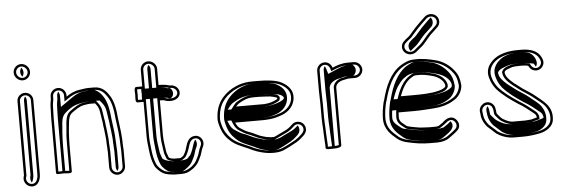

<svg xmlns="http://www.w3.org/2000/svg" viewBox="-52 -932 3456 1171"><g transform="rotate(-5 1676.0 -346.5)"><path d="M58 -1.6C58 -1.6 56.3 3.5 55.2 7.7C48 36.4 67.8 61.1 89.5 67.2C132.3 79.3 155 39.9 155 -1.5V-455.9C155 -481.8 133.1 -503 106.5 -503C79.9 -503 58 -481.8 58 -455.9ZM101.5 -580C128.1 -580 150 -601.9 150 -628.5C150 -656 126.1 -680 98.5 -680C71.9 -680 50 -658.1 50 -631.5C50 -604 73.9 -580 101.5 -580ZM73 0.9V-455.9C73 -473.1 87.8 -488 106.5 -488C125.2 -488 140 -473.1 140 -455.9V-1.5C140 33.9 123.4 61.2 93.5 52.8C78.8 48.6 64.8 31.1 69.8 11.3C71.2 5.5 72 3.8 73 0.9ZM101.5 -595C82.4 -595 65 -612.4 65 -631.5C65 -649.8 80.2 -665 98.5 -665C117.6 -665 135 -647.6 135 -628.5C135 -610.2 119.8 -595 101.5 -595ZM102.4 45.3C109.9 34.4 115 16.5 115 -1.5V-455.9C115 -465.4 111.6 -474 106.5 -480.4C101.9 -474.6 98 -465.4 98 -455.9V-0.6C92.6 15.4 92.9 32.7 102.4 45.3ZM101 -602.6C106 -608.9 110 -618.4 110 -628.5C110 -639.6 105.5 -649.9 99 -657.4C94 -651.1 90 -641.6 90 -631.5C90 -620.4 94.5 -610.1 101 -602.6Z M578 -137.5C578 -125.6 580 -110.5 580 -99.9V-4.5C580 21.3 602.3 44 628.5 44C654.7 44 677 21.4 677 -4.5V-100.6C677 -112.9 675 -128 675 -138.4C675 -158.3 673.9 -176.7 672 -197.3L670 -218.7C667.6 -246.2 662.4 -268.9 660 -295.3C655.1 -352.4 647.2 -407.2 618.7 -446.3C601.9 -471.7 576.1 -499 530.3 -499H495.5C476.7 -499 459.5 -494.5 444.4 -492.9C408.3 -488.5 382.6 -474.4 359 -458V-466.5C359 -493.1 337.1 -515 310.5 -515C283.9 -515 262 -493.8 262 -467.9V-457.2C262 -452.3 261.7 -448.5 261.1 -446C256.5 -423.3 255 -403.2 255 -372.8C254.3 -359.1 254 -345.6 254 -331.9V-1.5C254 12.1 272.5 7.8 277.2 7.8C283.9 7.8 292 7.5 302.5 7C322.8 8 351 14 351 -1.5V-164.4C351 -188.2 352.6 -220.6 354 -241.8C360.3 -292 357 -335.6 383 -356.4C406.4 -372.5 430.3 -392.1 460 -397.3L483.8 -401.1C487.6 -401.7 491.3 -402 494.4 -402H527.8C540 -388.1 550 -372.3 552.7 -353.4C555.3 -335.1 559.1 -319.3 561.1 -299.9C565.4 -285.2 564.8 -262.7 569.1 -243.2L571 -226.3C573.8 -202.6 577 -178.4 577 -153.9V-153.4C577.6 -148.5 578 -143.2 578 -137.5ZM660 -138.4C660 -126.3 662 -111.4 662 -100.6V-4.5C662 13 646.2 29 628.5 29C610.8 29 595 13 595 -4.5V-99.9C595 -112.1 593 -127.1 593 -137.5C593 -143.2 592.4 -151 592 -154.3C591.9 -181.2 588.7 -204.4 585.9 -228L583.9 -245.7C580.2 -262.5 580.6 -285 575.9 -302.8C573.4 -324.5 570 -338.1 567.6 -355.5C563.9 -381.5 549.2 -400.4 534.5 -417H494.4C490.3 -417 486.2 -416.7 481.5 -416L457.5 -412.1C422.6 -405.9 397 -384.3 374.5 -368.8C338.7 -344.2 344.8 -288.5 339.1 -243.7C336.4 -222.4 336 -188.9 336 -164.4V-6.2C327.7 -5.6 314.9 -7.4 302.5 -8C288.3 -7.3 279.4 -7.2 269 -6.6V-331.9C269 -345.3 269.3 -358.6 270 -372.1L270 -372.5V-372.8C270 -402.8 271.4 -421.4 275.8 -443C276.7 -447.1 277 -451.6 277 -457.2V-467.9C277 -485.1 291.8 -500 310.5 -500C328.8 -500 344 -484.8 344 -466.5V-429.2L367.6 -445.7C390.2 -461.5 413.4 -474 446 -478C462.6 -479.7 479.2 -484 495.5 -484H530.3C569.1 -484 590.3 -462 606.4 -437.7C632.1 -402.4 640.1 -351 645 -294C647.6 -266.2 652.8 -243.8 655 -217.3L657 -195.9C658.9 -176.1 660 -157.7 660 -138.4ZM302.5 -8.1C306.7 -7.9 307.6 -7.9 311 -7.7V-164.4C311 -188.5 312.6 -220.7 314 -242.3C320.3 -292.2 312.9 -335.6 346.7 -362.7C367 -379 390.8 -401.7 443.5 -411L468.6 -415C477.4 -416.3 484.4 -417 494.4 -417H556.7L565.7 -406.7C578.8 -391.9 589.8 -374.7 592.7 -354.2C595.2 -336.3 598.8 -321.2 601 -301C605.5 -285.1 604.9 -263.2 609 -244.2L611 -227C613.7 -203.3 617 -179 617 -153.8C617.5 -149.4 618 -143.2 618 -137.5C618 -126.1 620 -111.1 620 -99.9V-4.5C620 4.8 623.2 13.4 628.5 20.3C633.3 14 637 4.8 637 -4.5V-100.6C637 -112.3 635 -127.4 635 -138.4C635 -145.9 634.8 -150.6 634 -158.9C634 -165.5 633.8 -169.8 633 -177.3C633 -183 632.7 -189.8 632 -196.8L630 -218.2C627.7 -245.3 622.5 -267.9 620 -294.8C615.1 -351.8 606.8 -405.6 580 -442.5C560.6 -471.9 533.3 -484 530.3 -484H495.5C492.5 -484 482.2 -481.4 456.1 -478.6C439.4 -476.4 417.4 -467 394.2 -450.9L319 -398.3V-466.5C319 -476.4 315.6 -485.3 310.3 -492.1C305.8 -486.3 302 -477.2 302 -467.9V-457.2C302 -452 301.7 -448 301 -444.8C296.4 -422.5 295 -403.2 295 -372.7C294.3 -358.8 294 -345.6 294 -331.9V-7.7C295.8 -7.8 300.3 -8 302.5 -8.1Z M947.1 -384.3H947.5C947.6 -384.3 947.5 -384.4 948.2 -384.1C976.5 -371.6 1014.7 -373.3 1035.3 -393C1056 -413.8 1049.9 -442.8 1030.5 -458.7C1020.2 -466.9 1007.7 -471.8 990.4 -470.9C974.5 -476.5 950.7 -479.7 929.7 -479.7H923.6V-580.5C923.6 -607.1 898.2 -629 871.8 -629C845.5 -629 823.8 -606.8 823.8 -580.5V-479.6H787.3C771.7 -479.6 776.3 -452.9 776.8 -432.3C776.3 -411.7 771.7 -385 787.3 -385H823.8V-170C823.8 -141.4 828.7 -113.4 830.9 -88.4C834.5 -52.8 842 -19.8 854.5 7.6C863.5 26.9 886 47.5 904.4 58C925 68.8 950.4 70.7 976 73H1014.1C1042 73 1060 66.5 1076.3 54.9C1091.5 46.4 1107.2 32 1117.4 18C1125.3 7.4 1130 -5.6 1135.8 -15.8C1147.2 -35.6 1150.1 -62.7 1159.9 -79.9C1179.4 -116.5 1147.9 -162.7 1103.1 -148.7C1063.1 -136.2 1061.9 -84.4 1048.7 -58C1041.8 -46.7 1039.5 -38.2 1032.5 -33.5C1026.6 -29.6 1020.7 -24 1014.1 -24H978.5C964 -26.8 957.1 -25.9 946.8 -34.4C943.8 -41.5 938.9 -56.5 935.6 -66L933.5 -79C929.9 -108 923.6 -139.2 923.6 -170.5V-385.3H929.7C932.9 -385.3 939.2 -384.9 947.1 -384.3ZM988.3 -455.8C1003.6 -456.5 1012.6 -453.7 1021 -447C1035.1 -435.5 1037.8 -417.3 1024.8 -403.7C1008.2 -388.5 975.8 -388.3 951.6 -399C943.5 -399.6 933.9 -400.3 929.7 -400.3H908.6V-170.5C908.6 -137 915 -105.7 918.7 -76.8L921 -62.3C924.9 -50.9 930.1 -35.3 934.5 -25.2C949.3 -12.9 963 -11.7 977 -9H1014.1C1028.7 -9 1037.2 -18.6 1040.9 -21.1C1053.9 -29.9 1056.3 -41.6 1061.8 -50.8C1079.1 -85.2 1078.4 -125.2 1107.6 -134.3C1139.7 -144.4 1159.9 -111.8 1146.8 -87.1C1134.7 -66.1 1131.9 -39.2 1122.8 -23.2C1116 -11.3 1111.6 0.6 1105.3 9C1096.3 21.4 1081.9 34.6 1069 41.8C1052.8 50.8 1041.8 58 1014.1 58H976.6C950.3 55.7 928.1 53.2 911.6 44.8C894.7 35 875 16.1 868.1 1.3C856.6 -23.8 849.3 -55.7 845.8 -89.8C843.6 -115.5 838.8 -143.1 838.8 -170V-400H791.2C790.3 -407.1 791.5 -419.5 791.8 -431.9L791.8 -432.3L791.8 -432.7C791.5 -445.1 790.5 -459 791.2 -464.6H838.8V-580.5C838.8 -598.6 854 -614 871.8 -614C890.8 -614 908.6 -597.4 908.6 -580.5V-464.7H929.7C950.9 -464.7 973.7 -460.8 988.3 -455.8ZM955.2 -399 969.5 -397.9 978.7 -393.8C982.1 -392.3 984.8 -391.6 986.3 -391.3C988 -391.8 992.8 -393.6 997.9 -398.3C1013.6 -414.4 1008.3 -440.8 994.2 -452.4C992.5 -453.7 991.1 -454.7 989.3 -455.7L977.1 -455.1L963.1 -459.9C955.6 -462.6 940.5 -464.7 929.7 -464.7H883.6V-580.5C883.6 -590.7 879.3 -599.8 873 -606.6C868 -600.4 863.8 -590.7 863.8 -580.5V-464.6H816.1C815.3 -456.5 816.5 -443.8 816.8 -432.3C816.5 -420.8 815.2 -408.8 816.1 -400H863.8V-170C863.8 -142 868.7 -114.2 870.8 -88.9C874.4 -53.9 881.9 -21.3 893.9 5.1C901.7 21.8 922.9 41 937.4 49.5C947.8 54.8 956 55.8 980.6 58H1014.1C1021.1 58 1026.8 58 1040.9 47.9C1052.7 39.5 1068.3 28.5 1078.8 14C1085.7 4.7 1090.4 -7.9 1096.7 -18.9C1107 -37 1109.5 -63 1120.7 -83C1128.6 -98.1 1126.4 -116.3 1117.7 -128.4C1102.9 -110.8 1099 -77.3 1087.9 -55C1081.2 -43.9 1081.8 -35.9 1067.4 -26.2C1067.4 -26.2 1066 -9 1014.1 -9H968.8C956.8 -11.3 927.3 -14.2 908.2 -30.1C904.4 -38.8 899.4 -53.9 895.8 -64.6L893.6 -78.1C889.9 -107.1 883.6 -138.4 883.6 -170.5V-400.3H929.7C939.6 -400.3 945.8 -399.7 955.2 -399Z M1403.5 -325.6C1430.7 -341.8 1453.9 -354.5 1496.3 -354.5H1525.8C1537.7 -354.5 1587.7 -351.6 1596.5 -350.6C1599.3 -350.3 1637 -342.8 1637 -338.2L1638.1 -336.2V-335C1638.1 -333.6 1636.3 -331.2 1633.3 -329.3C1611.5 -317.1 1591.4 -310.8 1558.1 -307.5L1383.4 -307.5C1384.5 -309 1402.6 -327 1403.5 -325.6ZM1402.3 -170.4C1387.7 -177.4 1377.4 -191.2 1369.3 -210.5H1536.3C1566.2 -210.5 1596.9 -213.6 1620.8 -219.8L1639.8 -225.8C1685.9 -237.9 1726.6 -269.9 1735.9 -318.7C1746.5 -379.5 1706.6 -411 1671.8 -429.6C1637.3 -447.2 1579.6 -451.5 1525.8 -451.5H1496.3C1443.2 -451.5 1405.1 -438.7 1369.8 -419.5C1309.5 -383.4 1264 -330.7 1264 -235V-234.7L1264 -234.5C1264.7 -224.4 1267.3 -212.4 1271.3 -199C1281.2 -161.2 1299.3 -131.3 1324.3 -108.6C1356.3 -76.6 1394.9 -64.3 1438 -45.2L1461.1 -34.3C1474.7 -27.9 1491.7 -22 1506.8 -17.8L1523.8 -13.7C1558.5 -4.8 1613.5 -2.2 1647 -16.1C1675.8 -28 1702.9 -43.1 1729.2 -57.5C1745.5 -67 1762.2 -80.1 1774.8 -92.7C1784.4 -102.3 1796 -114.6 1796 -134C1796 -160.6 1774.1 -182.5 1747.5 -182.5C1734.3 -182.5 1722.5 -177.6 1713.2 -168.3C1698.8 -153.9 1683 -141.4 1662.6 -132.8L1622.4 -113.7C1612.3 -108.9 1606.5 -104.8 1597.5 -102.5H1578.8C1566 -103.7 1564 -104.4 1551.8 -106.3L1534.3 -111.2C1529.5 -112.5 1524 -114.1 1517.7 -116.1C1501.4 -121.3 1470 -139.7 1448.2 -146.1C1431.5 -152 1416.6 -160.7 1402.3 -170.4ZM1598.2 -365.5C1588 -366.7 1539.1 -369.5 1525.8 -369.5H1496.3C1451.6 -369.5 1424 -355.2 1397.8 -339.7C1385.3 -334.5 1375.2 -321.5 1371.5 -316.5L1353.3 -292.5L1558.8 -292.5C1593.7 -295.9 1616.9 -302.9 1640.6 -316.2C1645.4 -318.9 1653.1 -323.5 1653.1 -335V-339.9C1648.2 -364.5 1598.6 -366.5 1598.2 -365.5ZM1394.9 -157.4C1410.9 -146.6 1425 -138.5 1443.2 -132C1461.9 -125.3 1493.5 -108 1513.2 -101.8C1519.6 -99.8 1525.4 -98.1 1530.3 -96.7L1548.6 -91.6C1560.6 -89.7 1564.4 -88.7 1578.2 -87.5H1599.4C1612 -90.8 1619.6 -95.8 1628.8 -100.2L1668.7 -119.1C1692.7 -129.5 1708.5 -142.4 1723.8 -157.7C1730.4 -164.3 1738.1 -167.5 1747.5 -167.5C1765.8 -167.5 1781 -152.3 1781 -134C1781 -121.2 1773.8 -112.9 1764.2 -103.3C1752.6 -91.7 1736.4 -79.1 1721.8 -70.5C1695.9 -56.4 1668.9 -41.4 1641.3 -30C1612.9 -18.2 1559.9 -19.9 1527.4 -28.3L1510.6 -32.3C1494.9 -36.8 1480 -41.9 1467.5 -47.8L1444.3 -58.9C1399.6 -78.7 1364 -90.1 1334.9 -119.2C1312.5 -141.6 1295.5 -166 1285.7 -203C1281.8 -216.2 1279.6 -227.3 1279 -235.3C1279.4 -326.2 1320.5 -372.3 1377.2 -406.5C1411.7 -425.1 1445.8 -436.5 1496.3 -436.5H1525.8C1578.9 -436.5 1635.2 -431.5 1664.9 -416.3C1698 -398.6 1730 -372.6 1721.1 -321.3C1713.2 -279.9 1678.1 -251.3 1635.7 -240.2L1616.7 -234.2C1593.7 -228.4 1565.1 -225.5 1536.3 -225.5H1346.7L1355.5 -204.7C1364.2 -184 1376 -167.2 1394.9 -157.4ZM1330.6 -292.5 1344.9 -311.6C1348.2 -316 1358.8 -328.3 1374 -336.2C1398.6 -350.7 1430.6 -369.5 1496.3 -369.5H1525.8C1547 -369.5 1590.7 -367 1608 -364.9C1616.8 -364 1665.6 -360.3 1676.2 -341.3C1677 -339.9 1677.4 -339 1678.1 -337.7V-335C1678.1 -329.6 1674.4 -325.9 1667.7 -321.7C1642.8 -305.9 1608 -296.9 1563.2 -292.5ZM1368.7 -162.2C1347.3 -173.3 1338 -188.8 1329.8 -208.2L1322.5 -225.5H1536.3C1558.4 -225.5 1580.4 -227.8 1596.7 -231.8L1615.4 -237.7C1645.7 -245.7 1686.9 -272.1 1696 -319.7C1706 -377.4 1669.4 -404.7 1639.3 -420.9C1616.8 -432.2 1575.8 -436.5 1525.8 -436.5H1496.3C1463.3 -436.5 1436.4 -429.2 1403.2 -411.3C1348.4 -378.2 1304 -328.9 1304 -234.9C1304.7 -225.3 1307 -213.9 1311.1 -200.5C1320.8 -163.4 1338 -135.4 1361.5 -114.1C1391.5 -84.2 1421.8 -75.6 1469 -54.8L1492.5 -43.6C1503 -38.6 1516 -34.1 1529.6 -30.1L1545.8 -26.3C1571.5 -19.6 1602.2 -19.9 1617.3 -26.2C1643.3 -36.9 1669.2 -51.2 1695.9 -65.8C1709.2 -73.6 1725.7 -86.3 1737.4 -98C1746.6 -107.2 1756 -116.8 1756 -134C1756 -144 1752.7 -152.7 1747.2 -159.7C1733 -146 1718.3 -134 1693.3 -123.2L1653.8 -104.4C1646.6 -101 1640.7 -95.4 1620.2 -90.1L1610 -87.5H1574.1C1555.3 -89.2 1543.6 -91.3 1531.7 -93.2L1510.8 -99.1C1505.1 -100.6 1498.7 -102.5 1492 -104.6C1465.6 -113 1435.6 -130.8 1423.7 -134.3C1401 -140.9 1384.2 -151.8 1368.7 -162.2Z M1905 -26V-10.5C1905 3.4 1924.5 0 1933 0C1938.3 0 2002 4 2002 -16.5V-372C2003.7 -376.9 2003.5 -378.5 2003.7 -378.4C2008.6 -395.5 2029.7 -408.8 2052.6 -412.1C2065.7 -414 2072.4 -418 2086.5 -418H2121.5C2147.3 -418 2170 -440.3 2170 -466.5C2170 -492.7 2147.4 -515 2121.5 -515H2086.5C2048.7 -515 2019.1 -504.8 1990.2 -492.4C1984.2 -512.6 1966.6 -529 1943.5 -529C1916.9 -529 1895 -507.1 1895 -480.5V-357.5C1895 -329.7 1897 -304.2 1897 -275.5V-194.5C1897 -184.3 1897.3 -172.9 1898 -160.1L1900 -126C1900.7 -116.7 1901 -108 1901 -99.5C1901 -86.3 1904 -51.2 1904 -41.5V-40.9C1904.6 -37.1 1905 -32.5 1905 -26ZM1916 -99.5C1916 -108.3 1915.7 -117.6 1915 -127L1913 -160.9C1912.3 -173.5 1912 -184.6 1912 -194.5V-275.5C1912 -304.9 1910 -330.5 1910 -357.5V-480.5C1910 -498.8 1925.2 -514 1943.5 -514C1958.9 -514 1971.4 -503.1 1975.9 -488.1L1980.7 -472L1996.2 -478.6C2024.4 -490.7 2051.5 -500 2086.5 -500H2121.5C2139 -500 2155 -484.2 2155 -466.5C2155 -448.8 2139 -433 2121.5 -433H2086.5C2069 -433 2060.4 -428.4 2050.4 -426.9C2023.8 -423.1 1997.6 -408.8 1989.1 -382C1988.3 -378.5 1988.8 -379.5 1987 -374.5V-19.5C1975.4 -14.1 1938.3 -15 1933 -15C1928.2 -15 1923.4 -14.6 1920 -14.7V-26C1920 -45.4 1916 -79.1 1916 -99.5ZM1945 -26V-14.7C1950.6 -14.6 1958.8 -14.9 1961.8 -15.4C1961.9 -15.6 1962 -16 1962 -16.5V-373C1963.8 -378.2 1962.7 -376.9 1964.2 -380.8C1970.3 -399.8 1990.5 -418.9 2038.5 -426.1C2038.5 -426.1 2048.3 -433 2086.5 -433H2112.1C2120 -438 2130 -451.3 2130 -466.5C2130 -481.5 2120.5 -494.7 2112.1 -500H2086.5C2069.5 -500 2049 -494.8 2020.3 -482.5L1960.6 -457L1950.5 -490.8C1948.9 -496.2 1946.6 -500.7 1943.2 -505.4C1938.4 -498.9 1935 -490.1 1935 -480.5V-357.5C1935 -330 1937 -304.5 1937 -275.5V-194.5C1937 -184.4 1937.3 -173.1 1938 -160.4L1940 -126.4C1940.7 -117.1 1941 -108.1 1941 -99.5C1941 -86.7 1944 -52.1 1944 -41.3C1944.6 -37.6 1945 -32.4 1945 -26Z M2576.3 -751.8 2549.7 -726.8C2524.9 -703.5 2508 -684.5 2485.3 -658.1C2471.6 -641 2468.1 -640.2 2450 -626L2439.5 -616.1C2418.7 -598.7 2416.7 -568.3 2435.6 -548C2454.1 -528.3 2487.2 -526.3 2508.6 -545L2519.2 -553.9C2537.9 -569.8 2546.9 -574.3 2565.8 -596.8C2586.7 -621.1 2598.7 -638.1 2621.4 -657L2648.8 -683.2C2658.1 -692.5 2663 -704.3 2663 -717.5C2663 -744.1 2641 -766 2612.7 -766C2598.7 -766 2586.2 -761.1 2576.3 -751.8ZM2463 -390C2472.7 -395.7 2480.8 -402 2492.6 -402H2492.9L2493.2 -402C2532.8 -404.5 2564.1 -396.8 2595.5 -388.2C2625.5 -380 2658.5 -357.6 2665 -329.3C2665.1 -324.3 2666 -319.3 2665.2 -319.5C2664.9 -318.1 2664.4 -317 2662.8 -314.9C2653.5 -306.3 2640.1 -300 2621.1 -295.4C2577.8 -283.9 2521.9 -282.5 2466 -282.5L2389.7 -282.5C2404.1 -323.5 2428.4 -369.6 2463 -390ZM2526 -80H2525.6C2518.6 -80 2511.6 -80.4 2504.7 -81H2504.3C2498.6 -81 2491.7 -81.6 2484.6 -82.7C2465.7 -86.3 2450.6 -88 2434.1 -91.9C2425.8 -93.9 2412.2 -96.7 2410 -98.5C2389.9 -116.3 2366 -126.3 2366 -156.1C2366 -160.1 2366.3 -166.2 2367 -173.5V-173.8C2367 -178 2367.3 -181.8 2367.8 -185.5H2466C2507.5 -185.5 2545.9 -189.3 2582.4 -191.4C2629.2 -194.1 2669.6 -206.2 2699.4 -223.7L2715.5 -233.5C2739.3 -248.5 2763 -282.8 2763 -318.8V-319.2C2759.1 -357.7 2751.9 -382.7 2730.5 -409.2C2705.9 -441.8 2666.7 -470.4 2622.2 -482.1C2582.3 -491.9 2541.5 -501.6 2491.3 -499C2454 -499 2426.6 -483.3 2404.2 -469.6C2339.4 -426.9 2307.5 -350.5 2286.3 -268.5L2282.3 -256.8C2275.2 -226 2269 -191.4 2269 -154.8C2269 -89 2311.5 -54.3 2345.6 -26C2362.1 -12.4 2386 -2.8 2411.2 1.8C2450.2 11 2494.9 18 2543.6 18H2587.2C2616.9 18 2645.8 9 2662.1 -3.6C2677.8 -16.1 2695.3 -26 2711.5 -41.8C2748.1 -71.3 2720 -123.4 2685.2 -126.5C2660.6 -128.6 2641.2 -110.8 2628.6 -99.1C2621.9 -94.1 2612.8 -89 2603.2 -81.8C2597.1 -81 2589.6 -79 2587.2 -79H2543.6C2539 -79 2532.9 -79.4 2526 -80ZM2586.5 -740.9C2593.7 -747.6 2602.3 -751 2612.7 -751C2633.1 -751 2648 -735.6 2648 -717.5C2648 -708.2 2644.7 -700.3 2638.3 -693.9L2611.4 -668.2C2586.5 -647.2 2574.9 -630.3 2554.4 -606.5C2536.3 -585.1 2529.5 -582.3 2509.5 -565.4L2498.9 -556.3C2483.4 -542.9 2459.4 -544.6 2446.6 -558.3C2433.1 -572.7 2435.2 -593 2449.4 -604.9L2459.8 -614.7C2476.9 -627.9 2482.9 -631 2496.8 -648.5C2519.1 -674.3 2535.8 -693.2 2560 -715.9ZM2680.1 -315.7C2681.1 -324.5 2680.1 -326.2 2680 -331.1C2671.2 -369.2 2633.2 -393.4 2599.4 -402.7C2568.1 -411.2 2533.5 -419.4 2493 -417C2472.2 -416.4 2464.1 -408.1 2455.4 -402.9C2417.1 -380.3 2390.9 -331.4 2375.5 -287.5L2368.5 -267.5L2466 -267.5C2522.1 -267.5 2579.1 -268.7 2624.8 -280.9C2649.6 -286.8 2671 -295.3 2680.1 -315.7ZM2413.9 -12.9C2390.6 -17.2 2368.9 -26.3 2355.2 -37.5C2320.7 -66.2 2284 -96.6 2284 -154.8C2284 -189.3 2290.2 -224.1 2296.7 -252.6L2300.7 -264.2C2321.7 -345.6 2352.9 -417.5 2412.2 -456.9C2435.3 -471 2458.5 -484 2491.3 -484H2491.7L2492.1 -484C2539.8 -486.5 2578.9 -477.3 2618.5 -467.6C2659.2 -456.9 2695.8 -430.3 2718.6 -400C2738.1 -375.9 2744.2 -354.4 2748 -318.4C2747.6 -288.2 2726.9 -258.4 2707.6 -246.3L2691.7 -236.6C2664.6 -220.7 2626.2 -208.9 2581.5 -206.3C2544.6 -204.2 2506.6 -200.5 2466 -200.5H2354.8L2352.9 -187.6C2352.3 -183.4 2352 -178.2 2352 -174.2C2351.3 -165.7 2351 -161 2351 -156.1C2351 -116.8 2384.3 -101.2 2400.1 -87.3C2410.1 -78.5 2422.5 -79.3 2430.6 -77.4C2463.7 -69.4 2503.7 -64 2543.6 -64H2587.2C2596.3 -64 2601.7 -66.5 2609.1 -67.5C2618.6 -74.6 2628.7 -80.5 2637.5 -87C2652.6 -98.1 2665.4 -113.2 2683.8 -111.5C2707.2 -109.5 2726.5 -73.2 2701.5 -53.1C2686.8 -38.7 2669.8 -28.9 2652.9 -15.4C2640.4 -5.8 2614 3 2587.2 3H2543.6C2495.2 3 2453.9 -5.6 2413.9 -12.9ZM2473.8 -552.5 2482.6 -560C2502.7 -577 2509.4 -579.6 2527.7 -601.4C2548.2 -625.2 2560.3 -642.6 2584.5 -662.9L2611.5 -688.6C2618.2 -695.4 2623 -705.7 2623 -717.5C2623 -728.6 2618.6 -738.5 2612.3 -745.2L2586.8 -721.3C2562.5 -698.4 2546.5 -680.3 2523.5 -653.7C2509.7 -636.5 2503.6 -633.2 2486.7 -620L2476.3 -610.2C2459.9 -596.5 2458.7 -568.3 2473.8 -552.5ZM2491.2 -417.1C2543.5 -419.9 2588.4 -408.7 2619 -400.3C2663.7 -388.1 2697.6 -362 2705 -330L2705 -329.4C2705.1 -323.5 2707 -317.1 2700.7 -310C2688.5 -298.8 2670.8 -289.7 2643.5 -283C2589 -268.7 2522.6 -267.5 2466 -267.5L2344.1 -267.5L2350 -284.5C2359.4 -311.1 2369.1 -334.4 2387.4 -357.5C2400.2 -374.9 2410 -386.7 2429.3 -398.1C2433.2 -400.4 2445.9 -415 2491.2 -417.1ZM2543.6 3H2587.2C2594.8 3 2613.2 -0.4 2626 -10C2647.5 -27.1 2714.3 -60.2 2678.2 -104.4C2674 -101.1 2669.6 -97.1 2665.8 -93.5C2655.9 -84.3 2642.7 -77.9 2631.8 -69.7L2617 -67.8C2616.6 -67.7 2618 -64 2587.2 -64H2543.6C2492.7 -64 2457.7 -68.5 2412.7 -79.3C2408.2 -80.3 2386.7 -80.9 2373.3 -92.7C2356.2 -107.7 2326 -123 2326 -156.1C2326 -160.3 2326.4 -167 2327 -173.8C2327 -178.3 2327.3 -182.3 2327.8 -186.3L2329.9 -200.5H2466C2501.1 -200.5 2536.8 -203.9 2576.3 -206.2C2608.1 -208 2639.2 -216.3 2665.5 -231.7L2681.3 -241.3C2698.6 -252.2 2723 -285.1 2723 -318.9C2719.2 -356.5 2712.2 -380.1 2692.1 -405C2668.5 -436.2 2630.6 -461.4 2599.7 -469.7C2558.8 -479.8 2528.4 -485.8 2494 -484H2491.3C2484.4 -484 2463.8 -477.3 2438.6 -461.9C2380.5 -423.4 2347.2 -348.7 2326 -266.8L2322 -255.2C2315.2 -225.3 2309 -190.6 2309 -154.8C2309 -91.5 2348.2 -60.3 2382.1 -32.2C2395.5 -21.1 2414.1 -14.3 2428.8 -11.6C2470.7 -3.9 2501.8 3 2543.6 3Z M3134.6 -69H3056.1C3035.7 -69 3016.7 -79.7 3001.8 -88C2989.7 -94.4 2980.9 -104.5 2971.3 -116.3C2966.3 -122.1 2962 -128.2 2962 -129.5V-129.9C2959.5 -154.3 2959 -174.8 2939.6 -189.9C2904.4 -217.3 2857.3 -185.1 2862.1 -144.6C2862.8 -138.2 2865 -129.9 2865 -122.5V-122.1C2868.2 -94.4 2881.9 -71 2897.9 -52.5C2901.7 -48.3 2950.2 -5.3 2950.2 -5.3C2975.5 12.2 3013.5 28 3056.1 28H3114.4C3150.4 28 3188.3 22 3214 16.9C3252.1 9.2 3296.5 -16 3301 -59C3311.3 -143.5 3251 -176.5 3208.5 -212.9C3186.2 -232 3157.2 -248.5 3131.4 -266.2L3101.2 -289.4C3092 -295.7 3083.2 -302.6 3074.8 -310.1C3056.7 -326.3 3033.9 -346.9 3032.8 -373.6C3038 -387.7 3058.4 -391.6 3081.7 -400.6C3089.4 -402.7 3111 -404 3125.3 -404H3145.8C3158.7 -404 3167.7 -402.4 3179.7 -400C3186.1 -387.8 3193.7 -375.5 3210.6 -369.9C3240.9 -359.8 3265 -379.3 3272.1 -400.6C3278.3 -419.2 3271 -434.3 3265.2 -445.9C3245.6 -485 3202.6 -501 3145.8 -501H3125.3C3074 -501 3034.2 -491.8 3000.1 -474.9C2960.3 -452.6 2916.7 -408.8 2936.3 -345.9C2942.9 -320.2 2956 -296.4 2971.6 -276.7C3007.1 -236.8 3052.4 -204.7 3098 -174.7C3133.6 -154.3 3161.2 -131 3191.6 -106.6C3199.3 -100.4 3202.4 -95.1 3205 -83.3V-81.6C3204.9 -81.5 3204.9 -81.5 3204.3 -81.3L3190.4 -77.5C3178.4 -74.1 3170.1 -71 3157.7 -71H3157.3C3149.7 -70.3 3144 -69.8 3134.6 -69ZM3114.4 13H3056.1C3017.5 13 2982.5 -1.6 2959.5 -17.2C2953.9 -22.1 2912.1 -59.5 2909 -62.6C2893.8 -80.3 2882.8 -100.6 2880 -122.9C2879.7 -134.7 2877.6 -141.2 2876.9 -146.4C2873.6 -174.6 2906.4 -196.7 2930.4 -178.1C2943.6 -167.8 2944.6 -153.4 2947.3 -126.3C2949.8 -117.4 2954.6 -112.7 2959.8 -106.7C2969.2 -95.2 2979.7 -82.7 2994.7 -74.8C3009.1 -66.8 3030.6 -54 3056.1 -54H3135.2C3144.2 -54.8 3152 -55.5 3157.9 -56C3174.8 -56.2 3183 -59.8 3194.4 -63L3220 -70.1V-84.9C3216.9 -99.2 3211.5 -109.8 3201 -118.3C3170.9 -142.4 3142 -166.6 3105.8 -187.5C3060 -217.7 3016.5 -248.9 2983.1 -286.3C2968.2 -305.4 2956.8 -326.4 2950.8 -349.7C2936.7 -404.1 2967.9 -439.5 3007.1 -461.6C3039.6 -477.6 3075.9 -486 3125.3 -486H3145.8C3200.5 -486 3235.9 -470.9 3251.8 -439.1C3257.6 -427.5 3262 -417.6 3257.9 -405.4C3252.9 -390.3 3236.5 -377.1 3215.4 -384.1C3201.9 -388.6 3196.7 -399.9 3189.7 -413.2C3175.4 -416.2 3162.5 -419 3145.8 -419H3125.3C3109.9 -419 3089.2 -418.2 3077.7 -415.1C3055.8 -409.1 3027.2 -402 3017.7 -376C3019.2 -338.5 3046 -315.7 3064.8 -299C3073.6 -291.1 3083.4 -283.5 3092.4 -277.3L3122.6 -254.1C3149.2 -235.8 3178 -219.3 3198.7 -201.5C3223 -180.7 3250 -164 3266.4 -140.3C3279.6 -120.2 3290.3 -95.3 3286.1 -60.7C3282.7 -27.9 3246.9 -5.1 3211 2.1C3184.3 7.5 3149.6 13 3114.4 13ZM3195.2 3.6C3214.4 -0.3 3256.9 -19.6 3261 -59.6C3265.5 -96.9 3253.8 -124.1 3240 -145C3222.7 -170 3196.3 -185.9 3171.8 -206.9C3151.1 -224.7 3123.8 -240.2 3095.9 -259.3L3065.6 -282.5C3056.8 -288.6 3046.6 -296.5 3037.9 -304.3C3019.2 -321.1 2994.1 -343.7 2992.8 -374.5C3000.5 -395.7 3035.3 -404.2 3053 -411.1C3074.9 -419.6 3105.8 -419 3125.3 -419H3145.8C3168.3 -419 3186.4 -415.7 3199 -413.1L3215.4 -409.7C3218.7 -403.3 3222.2 -396.2 3226.3 -390.8C3238.4 -407.2 3233.9 -427.1 3225.9 -443.1C3207.5 -479.9 3175.4 -486 3145.8 -486H3125.3C3088.7 -486 3062.4 -480.7 3032.7 -466.2C2998.8 -447 2957.6 -407 2976 -347.5C2982.5 -322.6 2994.8 -300.2 3009.8 -281.2C3043.6 -243.3 3086.8 -212.3 3132.1 -182.5C3169.6 -161 3197.9 -137 3227.9 -112.9C3238.1 -104.6 3242.2 -96.5 3245 -83.9V-75.2C3239.7 -73.3 3238.9 -72.7 3229.2 -69.6L3214.3 -65.4C3206.7 -63.3 3194.8 -57.3 3162.8 -56.1C3158.4 -55.7 3146.6 -54.6 3139.1 -54H3056.1C3004.6 -54 2980.4 -73 2969 -79.4C2951.7 -88.7 2942.6 -100.2 2933.1 -111.8C2927.3 -118.6 2922 -122.3 2922 -129.6C2920 -148.7 2918.6 -165.3 2910.6 -176.2C2904.8 -168.7 2900.6 -157.2 2902 -145.3C2902.7 -139.4 2905 -131.1 2905 -122.4C2908.1 -97 2920.8 -74.7 2935.8 -57.3C2939.9 -53.2 2979.8 -17.6 2986.3 -11.9C3010.4 4.5 3040.4 13 3056.1 13H3114.4C3146.1 13 3161.4 10.4 3195.2 3.6Z"/></g></svg>

Font: HoneyBee
Style: Blur
Weight: 700
Foundry: Cannot Into Space Fonts
Version: Version 0.89